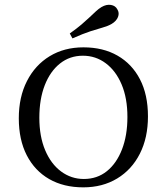

<svg xmlns="http://www.w3.org/2000/svg" viewBox="-20 -783 707 814"><path d="M333.1 11.3Q250 11.3 188.7 -23.8Q127.4 -58.9 93.5 -124.6Q59.7 -190.3 59.7 -281.5Q59.7 -371.8 94.4 -439.5Q129 -507.3 190.7 -544.8Q252.4 -582.3 333.9 -582.3Q416.9 -582.3 478.2 -547.2Q539.5 -512.1 573.4 -446.8Q607.3 -381.5 607.3 -289.5Q607.3 -199.2 573 -131.5Q538.7 -63.7 476.6 -26.2Q414.5 11.3 333.1 11.3ZM335.5 -24.2Q391.9 -24.2 433.1 -57.3Q474.2 -90.3 497.2 -149.6Q520.2 -208.9 520.2 -287.1Q520.2 -366.9 495.6 -425Q471 -483.1 428.2 -514.9Q385.5 -546.8 331.5 -546.8Q275.8 -546.8 234.3 -513.7Q192.7 -480.6 169.8 -421.8Q146.8 -362.9 146.8 -283.9Q146.8 -204.8 171.4 -146.4Q196 -87.9 239.1 -56Q282.3 -24.2 335.5 -24.2ZM287.1 -620.2 275.8 -641.1Q305.6 -662.1 325.8 -679.4Q346 -696.8 360.5 -710.5Q375 -724.2 386.7 -735.1Q398.4 -746 410.5 -753.2Q431.5 -765.3 450.4 -762.1Q469.4 -758.9 477.4 -743.5Q487.1 -728.2 480.2 -710.9Q473.4 -693.5 453.2 -681.5Q437.9 -672.6 416.1 -666.5Q394.4 -660.5 363.3 -650.4Q332.3 -640.3 287.1 -620.2Z"/></svg>

Font: Playfair 9pt
Style: Regular
Weight: 400
Designer: Claus Eggers Sørensen
Foundry: Claus Eggers Sørensen
Version: Version 2.203